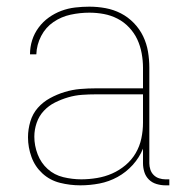

<svg xmlns="http://www.w3.org/2000/svg" viewBox="-20 -548 540 576"><path d="M221 8Q190 8 160 0.5Q130 -7 107.5 -27.5Q85 -48 74.5 -77Q64 -106 64 -136Q64 -160 71 -183.5Q78 -207 93.5 -224.5Q109 -242 130 -253.5Q151 -265 174 -272Q197 -279 220.5 -281Q244 -283 268 -283H409V-345Q409 -366 405 -388Q401 -410 392 -429.5Q383 -449 367.5 -465.5Q352 -482 332.5 -492Q313 -502 291.5 -506Q270 -510 248 -510Q220 -510 192 -504Q164 -498 140.5 -482Q117 -466 103.5 -440Q90 -414 89 -385H70Q70 -407 76.5 -427.5Q83 -448 96 -465.5Q109 -483 126.5 -495.5Q144 -508 164 -515.5Q184 -523 205.5 -525.5Q227 -528 248 -528Q273 -528 297 -523.5Q321 -519 342.5 -508Q364 -497 381.5 -479Q399 -461 409.5 -439Q420 -417 424 -393Q428 -369 428 -345V-58Q428 -49 431 -39.5Q434 -30 441 -23Q448 -16 457.5 -13Q467 -10 476 -10H488V8H476Q463 8 449.5 4Q436 0 426.5 -9.5Q417 -19 413 -32Q409 -45 409 -58V-102Q398 -75 378 -53Q358 -31 332.5 -17Q307 -3 278.5 2.5Q250 8 221 8ZM224 -10Q247 -10 271 -14Q295 -18 316.5 -27.5Q338 -37 356.5 -52.5Q375 -68 387 -88.5Q399 -109 404 -132.5Q409 -156 409 -180V-265H268Q247 -265 226 -263.5Q205 -262 184.5 -256Q164 -250 145 -240.5Q126 -231 111.5 -215.5Q97 -200 90 -179.5Q83 -159 83 -138Q83 -111 93 -85Q103 -59 123 -41Q143 -23 170 -16.5Q197 -10 224 -10Z"/></svg>

Font: Iosevka SS18 Thin
Style: Regular
Weight: 100
Monospace: yes
Designer: Belleve Invis
Foundry: Belleve Invis
Version: Version 25.1.1; ttfautohint (v1.8.4)